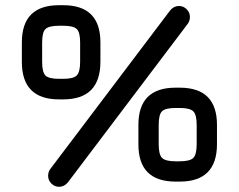

<svg xmlns="http://www.w3.org/2000/svg" viewBox="-20 -698 918 738"><path d="M207 -316Q64 -316 64 -460V-535Q64 -678 207 -678H223Q366 -678 366 -535V-461Q366 -316 223 -316ZM207 20Q190 20 177.5 7.5Q165 -5 165 -22Q165 -37 173 -48L634 -658Q648 -675 668 -675Q685 -675 697.5 -662.5Q710 -650 710 -633Q710 -618 702 -607L241 3Q227 20 207 20ZM142 -460Q142 -420 155 -407.5Q168 -395 207 -395H223Q262 -395 275 -408Q288 -421 288 -461V-535Q288 -574 275 -586.5Q262 -599 223 -599H207Q168 -599 155 -586.5Q142 -574 142 -535ZM655 0Q512 0 512 -143V-218Q512 -361 655 -361H671Q814 -361 814 -218V-144Q814 0 671 0ZM590 -143Q590 -104 603 -91Q616 -78 655 -78H671Q710 -78 723 -91Q736 -104 736 -144V-218Q736 -257 723 -270Q710 -283 671 -283H655Q616 -283 603 -270.5Q590 -258 590 -218Z"/></svg>

Font: Jura
Style: Bold
Weight: 700
Designer: Daniel Johnson, Alexei Vanyashin
Foundry: Daniel Johnson
Version: Version 5.103